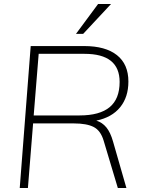

<svg xmlns="http://www.w3.org/2000/svg" viewBox="-20 -943 724 963"><path d="M547 -233 614 0H571L500 -237Q485 -288 450 -306Q415 -324 350 -324H146L120 0H79L134 -712H402Q509 -712 566.5 -666.5Q624 -621 624 -534Q624 -456 582.5 -405Q541 -354 463 -338Q493 -329 513.5 -304Q534 -279 547 -233ZM379 -364Q480 -364 530 -405.5Q580 -447 580 -532Q580 -673 404 -673H174L149 -364ZM361 -773 472 -923H537L397 -773Z"/></svg>

Font: Muli ExtraLight
Style: Italic
Weight: 275
Italic angle: -4.541°
Designer: Vernon Adams
Foundry: Vernon Adams
Version: Version 2.001